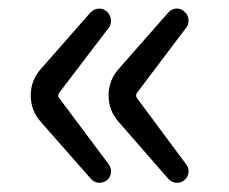

<svg xmlns="http://www.w3.org/2000/svg" viewBox="-20 -499 519 436"><path d="M222.7 -89.8Q215.8 -84 206.1 -84Q205.1 -84 204.1 -84Q193.4 -85 186.5 -92.8L72.3 -222.7Q49.8 -248 49.8 -282.2Q49.8 -316.4 72.3 -341.8L185.5 -470.7Q193.4 -478.5 204.1 -479.5Q205.1 -479.5 206.1 -479.5Q214.8 -479.5 222.7 -472.7Q230.5 -465.8 231.9 -455.1Q233.4 -444.3 226.6 -435.5L114.3 -288.1Q110.4 -282.2 114.3 -276.4L227.5 -125Q233.4 -116.2 231.9 -106Q230.5 -95.7 222.7 -89.8ZM398.4 -89.8Q391.6 -84 382.8 -84Q380.9 -84 379.9 -84Q369.1 -85 362.3 -92.8L249 -222.7Q226.6 -248 226.6 -282.2Q226.6 -316.4 249 -341.8L362.3 -470.7Q369.1 -478.5 379.9 -479.5Q380.9 -479.5 381.8 -479.5Q391.6 -479.5 398.4 -472.7Q408.2 -464.8 408.2 -452.1Q408.2 -442.4 402.3 -435.5L291 -288.1Q287.1 -282.2 291 -276.4L403.3 -125Q408.2 -118.2 408.2 -110.4Q408.2 -97.7 398.4 -89.8Z"/></svg>

Font: Gen Jyuu Gothic Regular
Style: Regular
Weight: 400
Designer: [Source Han Sans]
Ryoko NISHIZUKA  (kana & ideographs); Paul D. Hunt (Latin, Greek & Cyrillic); Wenlong ZHANG  (bopomofo
Version: Version 1.002.20150607